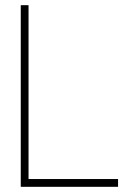

<svg xmlns="http://www.w3.org/2000/svg" viewBox="-20 -720 525 740"><path d="M60 0V-700H90V-30H435V0Z"/></svg>

Font: Urbanist Thin
Style: Regular
Weight: 100
Designer: Corey Hu
Foundry: Corey Hu
Version: Version 1.330; ttfautohint (v1.8.4.7-5d5b)